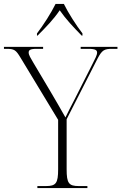

<svg xmlns="http://www.w3.org/2000/svg" viewBox="-30 -951 614 971"><path d="M157 -782V-771H160C204 -815 241 -853 272 -899C304 -853 340 -815 383 -771H387V-782C356 -822 315 -886 293 -931H251C229 -886 188 -822 157 -782ZM159 0H412V-10H369C318 -10 307 -24 307 -95V-348L463 -654C486 -698 497 -704 538 -704H564V-714H378V-704H417C453 -704 461 -697 461 -685C461 -672 451 -654 439 -630L347 -448C324 -405 315 -385 301 -357C278 -398 249 -448 223 -492L138 -635C125 -657 115 -673 115 -685C115 -697 121 -704 155 -704H188V-714H-10V-704H2C42 -704 50 -699 74 -659L264 -345V-95C264 -24 253 -10 202 -10H159Z"/></svg>

Font: Noto Serif Display ExtraLight
Style: Regular
Weight: 200
Designer: Monotype Design Team
Foundry: Monotype Imaging Inc.
Version: Version 2.009